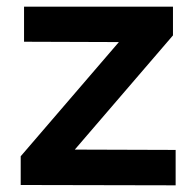

<svg xmlns="http://www.w3.org/2000/svg" viewBox="-20 -554 581 575"><path d="M52 -534H498V-448L204 -106L506 -105V1L42 0V-86L336 -428L52 -429Z"/></svg>

Font: Montserrat arm Medium
Style: Regular
Weight: 500
Designer: Julieta Ulanovsky
Foundry: Julieta Ulanovsky
Version: Version 6.000;PS 006.000;hotconv 1.0.88;makeotf.lib2.5.64775